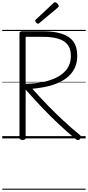

<svg xmlns="http://www.w3.org/2000/svg" viewBox="-20 -1236 785 1715"><path d="M181 14Q167 14 160.5 9Q154 4 154 -6V-938Q154 -948 161 -952.5Q168 -957 182 -957H359Q464 -957 532.5 -934.5Q601 -912 635.5 -864Q670 -816 670 -738Q670 -686 654 -644.5Q638 -603 609.5 -572Q581 -541 542.5 -518Q504 -495 459.5 -480Q415 -465 366.5 -456.5Q318 -448 269 -443Q332 -372 401.5 -300Q471 -228 545 -159.5Q619 -91 696 -28Q704 -21 704.5 -12.5Q705 -4 693 8Q684 16 675.5 15.5Q667 15 658 8Q577 -59 498.5 -133Q420 -207 347.5 -284Q275 -361 209 -436V-6Q209 4 202.5 9Q196 14 181 14ZM209 -487Q250 -488 291.5 -492Q333 -496 373 -505Q413 -514 448.5 -527.5Q484 -541 514.5 -560.5Q545 -580 567 -605.5Q589 -631 601 -664Q613 -697 613 -738Q613 -798 585.5 -835Q558 -872 502.5 -889.5Q447 -907 362 -907H209ZM320 -1024Q313 -1024 304 -1033Q295 -1042 295 -1049Q295 -1052 295.5 -1055Q296 -1058 300 -1061L456 -1207Q460 -1211 463 -1213.5Q466 -1216 470 -1216Q477 -1216 485 -1210.5Q493 -1205 498.5 -1197.5Q504 -1190 504 -1183Q504 -1179 502.5 -1176Q501 -1173 496 -1168L334 -1032Q329 -1028 326 -1026Q323 -1024 320 -1024ZM0 449H745V459H0ZM0 -20H745V0H0ZM0 -505H745V-500H0ZM0 -969H745V-959H0Z"/></svg>

Font: Playwrite IT Trad Guides
Style: Regular
Weight: 400
Designer: Veronika Burian, José Scaglione
Foundry: TypeTogether
Version: Version 1.003